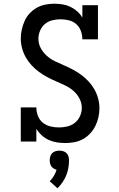

<svg xmlns="http://www.w3.org/2000/svg" viewBox="-20 -763 640 1035"><path d="M332 8Q309 8 286.5 4.5Q264 1 243 -8.5Q222 -18 205 -33.5Q188 -49 176 -68V0H92V-184H176Q176 -160 184.5 -138Q193 -116 211 -101.5Q229 -87 252 -81.5Q275 -76 298 -76Q321 -76 343.5 -81.5Q366 -87 384 -101.5Q402 -116 411.5 -137.5Q421 -159 421 -182Q421 -208 408 -232.5Q395 -257 375 -274Q355 -291 331 -302.5Q307 -314 282.5 -324.5Q258 -335 234.5 -347.5Q211 -360 189.5 -376Q168 -392 150 -411.5Q132 -431 119 -454Q106 -477 99 -503Q92 -529 92 -556Q92 -580 97.5 -604Q103 -628 113 -650.5Q123 -673 140 -691Q157 -709 178 -721Q199 -733 223.5 -738Q248 -743 272 -743Q295 -743 317 -739.5Q339 -736 359 -726.5Q379 -717 396 -702Q413 -687 424 -668V-735H508V-551H424Q424 -574 416 -596Q408 -618 391 -633Q374 -648 351.5 -653.5Q329 -659 306 -659Q284 -659 261.5 -653.5Q239 -648 222 -633.5Q205 -619 196 -597.5Q187 -576 187 -554Q187 -527 200 -503Q213 -479 233 -461.5Q253 -444 277 -432.5Q301 -421 325.5 -410.5Q350 -400 373.5 -387.5Q397 -375 418.5 -359Q440 -343 458 -323.5Q476 -304 489 -281Q502 -258 509 -232Q516 -206 516 -179Q516 -155 510.5 -130.5Q505 -106 494 -84Q483 -62 466 -43.5Q449 -25 427 -13Q405 -1 380.5 3.5Q356 8 332 8ZM290 252 248 214Q261 201 270.5 185Q280 169 285 152Q277 150 269.5 145.5Q262 141 257 134Q252 127 250 118Q248 109 248 101Q248 90 251 80Q254 70 261.5 62.5Q269 55 279.5 52Q290 49 300 49Q310 49 320.5 52Q331 55 338.5 62.5Q346 70 349 80Q352 90 352 101Q352 122 348.5 142.5Q345 163 337 182.5Q329 202 317 219.5Q305 237 290 252Z"/></svg>

Font: Iosevka HT Medium Extended
Style: Regular
Weight: 500
Width: 7
Monospace: yes
Designer: Belleve Invis
Foundry: Belleve Invis
Version: Version 32.3.0; ttfautohint (v1.8.4)